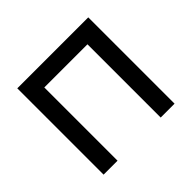

<svg xmlns="http://www.w3.org/2000/svg" viewBox="-131 -672 822 822"><g transform="rotate(-45 280.0 -261.0)"><path d="M494.6 -522.5V0H410.6V-443.4H149.4V0H64.9V-522.5Z"/></g></svg>

Font: Inter 28pt
Style: Regular
Weight: 400
Designer: Rasmus Andersson
Foundry: rsms
Version: Version 4.001;git-66647c0bb